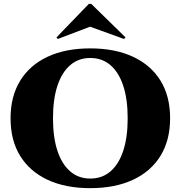

<svg xmlns="http://www.w3.org/2000/svg" viewBox="-20 -966 945 1000"><path d="M450 -714Q579 -714 672.5 -670.5Q766 -627 816 -546Q866 -465 866 -350Q866 -236 816 -154.5Q766 -73 672.5 -29.5Q579 14 450 14Q321 14 228 -29.5Q135 -73 85 -154Q35 -235 35 -350Q35 -464 85 -545.5Q135 -627 228 -670.5Q321 -714 450 -714ZM450 -36Q512 -36 555.5 -73.5Q599 -111 622 -181Q645 -251 645 -350Q645 -449 622 -519Q599 -589 555.5 -626.5Q512 -664 450 -664Q389 -664 345.5 -626.5Q302 -589 279 -519Q256 -449 256 -350Q256 -251 279 -181Q302 -111 345.5 -73.5Q389 -36 450 -36ZM274 -771 281 -763 449 -827 626 -763 634 -771 455 -946H443Z"/></svg>

Font: Cinzel Black
Style: Regular
Weight: 900
Designer: Natanael Gama
Version: Version 2.000